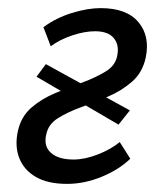

<svg xmlns="http://www.w3.org/2000/svg" viewBox="-20 -444 401 473"><path d="M145 9Q98 9 68.5 -8Q39 -25 27.5 -54.5Q16 -84 24 -121Q32 -157 57.5 -179Q83 -201 117 -215Q151 -229 183.5 -241Q216 -253 240.5 -268Q265 -283 269 -308Q274 -334 260 -350.5Q246 -367 214 -367Q189 -367 158.5 -357Q128 -347 105 -330L87 -377Q118 -400 157 -412Q196 -424 228 -424Q292 -424 321 -389.5Q350 -355 339 -302Q331 -265 305 -242.5Q279 -220 246 -206Q213 -192 180 -180Q147 -168 123 -153Q99 -138 94 -113Q87 -84 105.5 -67.5Q124 -51 161 -51Q189 -51 221 -63.5Q253 -76 275 -94L301 -53Q273 -26 230.5 -8.5Q188 9 145 9ZM272 -137 70 -255 93 -286 300 -172Z"/></svg>

Font: Ysabeau Infant Medium
Style: Italic
Weight: 500
Italic angle: -12°
Designer: Christian Thalmann (Catharsis Fonts)
Version: Version 2.001;gftools[0.9.30]; featfreeze: ss01,ss02,lnum